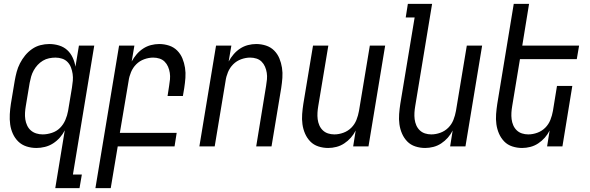

<svg xmlns="http://www.w3.org/2000/svg" viewBox="-20 -755 3040 990"><path d="M200 -62Q223 -62 247.5 -70Q272 -78 289.5 -95.5Q307 -113 317 -136.5Q327 -160 331 -183L351 -303Q354 -321 355.5 -339Q357 -357 354.5 -374Q352 -391 346 -407Q340 -423 328.5 -435Q317 -447 300.5 -452.5Q284 -458 266 -458Q250 -458 233 -454.5Q216 -451 201 -442Q186 -433 174 -420Q162 -407 153.5 -391.5Q145 -376 140.5 -360Q136 -344 133 -328L113 -208Q110 -191 109 -173.5Q108 -156 110.5 -139.5Q113 -123 120 -108Q127 -93 139 -82.5Q151 -72 167 -67Q183 -62 200 -62ZM265 215 314 -83Q304 -63 288.5 -45.5Q273 -28 253.5 -15.5Q234 -3 211.5 2.5Q189 8 168 8Q141 8 116.5 0Q92 -8 74.5 -25Q57 -42 46.5 -65Q36 -88 32.5 -113.5Q29 -139 30.5 -166Q32 -193 36 -219L56 -339Q60 -362 66 -384.5Q72 -407 83 -428.5Q94 -450 109.5 -469Q125 -488 145 -502Q165 -516 188 -522Q211 -528 234 -528Q260 -528 284.5 -520.5Q309 -513 326.5 -497Q344 -481 354.5 -458.5Q365 -436 369 -411L387 -520H466L356 145H402L390 215Z M472 215 594 -520H673L659 -438Q670 -458 684.5 -475Q699 -492 718 -504.5Q737 -517 758.5 -522.5Q780 -528 801 -528Q827 -528 851.5 -520Q876 -512 893.5 -494.5Q911 -477 920.5 -454Q930 -431 934 -405.5Q938 -380 936 -353.5Q934 -327 930 -301L923 -260H844L852 -312Q855 -329 856.5 -346Q858 -363 855.5 -379.5Q853 -396 846.5 -411Q840 -426 829 -437Q818 -448 802.5 -453Q787 -458 770 -458Q747 -458 723.5 -449.5Q700 -441 682.5 -423.5Q665 -406 655.5 -383Q646 -360 643 -337L598 -70H891L880 0H587L551 215Z M1008 0 1094 -520H1173L1159 -438Q1170 -458 1184.5 -475Q1199 -492 1218 -504.5Q1237 -517 1258.5 -522.5Q1280 -528 1301 -528Q1327 -528 1351.5 -520Q1376 -512 1393.5 -494.5Q1411 -477 1420.5 -454Q1430 -431 1434 -405.5Q1438 -380 1436 -353.5Q1434 -327 1430 -301L1380 0H1301L1352 -312Q1355 -329 1356.5 -346Q1358 -363 1355.5 -379.5Q1353 -396 1346.5 -411Q1340 -426 1329 -437Q1318 -448 1302.5 -453Q1287 -458 1270 -458Q1247 -458 1223.5 -449.5Q1200 -441 1182.5 -423.5Q1165 -406 1155.5 -383Q1146 -360 1143 -337L1087 0Z M1672 8Q1646 8 1621.5 0Q1597 -8 1580 -25.5Q1563 -43 1553 -66Q1543 -89 1539.5 -114.5Q1536 -140 1538 -166.5Q1540 -193 1544 -219L1594 -520H1673L1621 -208Q1618 -191 1617 -174Q1616 -157 1618 -140.5Q1620 -124 1626.5 -109Q1633 -94 1644.5 -83Q1656 -72 1671.5 -67Q1687 -62 1704 -62Q1727 -62 1750.5 -70.5Q1774 -79 1791.5 -96.5Q1809 -114 1818 -137Q1827 -160 1831 -183L1887 -520H1966L1880 0H1801L1814 -82Q1804 -62 1789 -45Q1774 -28 1755 -15.5Q1736 -3 1714.5 2.5Q1693 8 1672 8Z M2172 8Q2146 8 2121.5 0Q2097 -8 2080 -25.5Q2063 -43 2053 -66Q2043 -89 2039.5 -114.5Q2036 -140 2038 -166.5Q2040 -193 2044 -219L2118 -665H2072L2083 -735H2208L2121 -208Q2118 -191 2117 -174Q2116 -157 2118 -140.5Q2120 -124 2126.5 -109Q2133 -94 2144.5 -83Q2156 -72 2171.5 -67Q2187 -62 2204 -62Q2227 -62 2250.5 -70.5Q2274 -79 2291.5 -96.5Q2309 -114 2318 -137Q2327 -160 2331 -183L2387 -520H2466L2380 0H2301L2314 -82Q2304 -62 2289 -45Q2274 -28 2255 -15.5Q2236 -3 2214.5 2.5Q2193 8 2172 8Z M2672 8Q2646 8 2621.5 0Q2597 -8 2580 -25.5Q2563 -43 2553 -66Q2543 -89 2539.5 -114.5Q2536 -140 2538 -166.5Q2540 -193 2544 -219L2629 -735H2708L2673 -520H2966L2954 -450H2661L2621 -208Q2618 -191 2617 -174Q2616 -157 2618 -140.5Q2620 -124 2626.5 -109Q2633 -94 2644.5 -83Q2656 -72 2671.5 -67Q2687 -62 2704 -62Q2727 -62 2750.5 -70.5Q2774 -79 2791.5 -96.5Q2809 -114 2818 -137Q2827 -160 2831 -183L2852 -312H2931L2880 0H2801L2814 -82Q2804 -62 2789 -45Q2774 -28 2755 -15.5Q2736 -3 2714.5 2.5Q2693 8 2672 8Z"/></svg>

Font: Iosevka Term Curly
Style: Italic
Weight: 400
Italic angle: -9°
Designer: Belleve Invis
Foundry: Belleve Invis
Version: Version 32.3.0